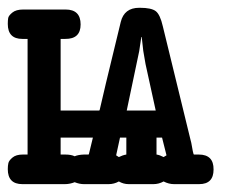

<svg xmlns="http://www.w3.org/2000/svg" viewBox="-34 -468 579 488"><path d="M-14.2 -38.1Q-14.2 -46.9 -12.7 -53.5Q-11.2 -60.1 -2.2 -67.6Q6.8 -75.2 23.9 -75.2H36.1V-369.1H22.9Q-14.2 -369.1 -14.2 -407.2Q-14.2 -416 -13.2 -422.1Q-12.2 -428.2 -2.7 -436Q6.8 -443.8 24.9 -443.8H132.8Q170.9 -443.8 170.9 -405.8Q170.9 -368.7 131.8 -369.1H120.1V-187H217.8L219.2 -188Q225.1 -215.8 272.9 -412.1Q281.7 -448.2 319.8 -448.2H321.8Q350.6 -448.2 361.8 -439.7Q373 -431.2 379.9 -400.9L450.2 -112.8Q452.1 -106.9 454.1 -94.5Q456.1 -82 458 -76.2L459 -75.2H471.2Q509.3 -75.2 508.8 -37.1Q508.8 0 472.2 0H408.2Q395 0 381.8 -6.8Q369.6 0 356 0H293Q279.8 0 268.1 -6.8Q255.9 0 242.2 0H179.2Q168 0 155.8 -4.9Q143.6 0 130.9 0H22.9Q-14.2 0 -14.2 -38.1ZM120.1 -75.2H131.8Q147 -75.2 155.8 -70.8Q164.6 -74.7 179.2 -75.2H190.9L191.9 -76.2L202.1 -118.2H120.1ZM261.2 -73.2 268.1 -68.8Q277.8 -73.7 287.1 -75.2V-118.2H271ZM288.1 -187H361.8L335.9 -305.2L330.1 -338.9L326.2 -374H325.2L319.8 -337.9ZM363.8 -75.2Q371.6 -74.2 381.8 -68.8L389.2 -73.2L377.9 -118.2H363.8Z"/></svg>

Font: CMU Typewriter Text
Style: Bold
Weight: 700
Version: Version 0.7.0